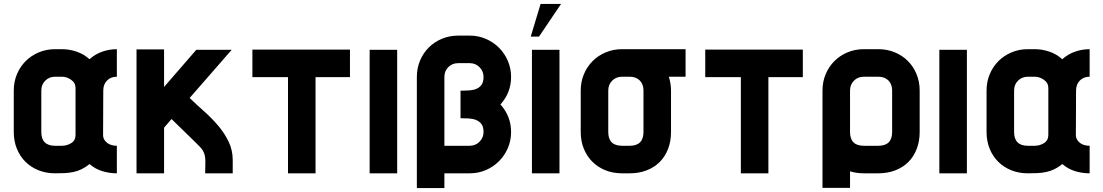

<svg xmlns="http://www.w3.org/2000/svg" viewBox="-20 -881 5609 976"><path d="M504 -195Q504 -181 510.5 -170.5Q517 -160 527 -153Q537 -146 549.5 -143Q562 -140 574 -140V0Q536 0 500 -11Q464 -22 435 -47Q414 -30 394 -20.5Q374 -11 352.5 -6.5Q331 -2 308 -1Q285 0 260 0Q214 0 175.5 -15.5Q137 -31 109 -59Q81 -87 65.5 -125.5Q50 -164 50 -210V-421Q50 -465 66 -503.5Q82 -542 110.5 -570.5Q139 -599 177.5 -615Q216 -631 260 -631H295Q333 -631 369.5 -618.5Q406 -606 435 -580Q464 -606 500 -618.5Q536 -631 574 -631V-491Q543 -491 524 -471.5Q505 -452 505 -421Q505 -364 504.5 -308Q504 -252 504 -195ZM364 -434Q364 -460 341.5 -475.5Q319 -491 295 -491H260Q230 -491 210 -471Q190 -451 190 -421V-210Q190 -140 260 -140H295Q320 -140 342 -153.5Q364 -167 364 -195Z M1158 -628 944 -383Q978 -350 1016.5 -316Q1055 -282 1087.5 -244Q1120 -206 1141.5 -162.5Q1163 -119 1163 -67V0H1023Q1023 -15 1023.5 -30Q1024 -45 1024 -59Q1024 -78 1021 -91Q1018 -104 1011.5 -115Q1005 -126 995 -136Q985 -146 972 -159L852 -276L814 -232V0H674V-630H814V-439L978 -628Z M1759 -489H1584V0H1444V-489H1263V-629H1759V-489Z M1999 0H1859V-628H1999V0Z M2099 75V-490Q2099 -534 2115 -572.5Q2131 -611 2159.5 -639.5Q2188 -668 2226.5 -684Q2265 -700 2309 -700H2368Q2411 -700 2449.5 -683.5Q2488 -667 2516.5 -638.5Q2545 -610 2561.5 -571.5Q2578 -533 2578 -490Q2578 -410 2524 -350Q2578 -290 2578 -210Q2578 -166 2561.5 -128Q2545 -90 2516.5 -61.5Q2488 -33 2450 -16.5Q2412 0 2368 0H2239V75ZM2438 -210Q2438 -237 2427 -251Q2416 -265 2399 -271.5Q2382 -278 2361.5 -279Q2341 -280 2321 -280V-420H2329Q2348 -420 2367.5 -421.5Q2387 -423 2403 -430Q2419 -437 2428.5 -451Q2438 -465 2438 -490Q2438 -519 2417.5 -539.5Q2397 -560 2368 -560H2309Q2279 -560 2259 -540Q2239 -520 2239 -490V-140H2368Q2397 -140 2417.5 -160.5Q2438 -181 2438 -210Z M2824 0H2684V-628H2824V0ZM2728 -861H2832L2720 -695H2678L2728 -861Z M3465 -631V-491H3380Q3391 -455 3391 -421V-210Q3391 -163 3376 -124Q3361 -85 3333.5 -57.5Q3306 -30 3267 -15Q3228 0 3181 0H3142Q3096 0 3057.5 -15.5Q3019 -31 2991 -59Q2963 -87 2947.5 -125.5Q2932 -164 2932 -210V-421Q2932 -465 2948 -503.5Q2964 -542 2992.5 -570.5Q3021 -599 3059.5 -615Q3098 -631 3142 -631ZM3251 -210V-421Q3251 -453 3232 -472Q3213 -491 3181 -491H3142Q3112 -491 3092 -471Q3072 -451 3072 -421V-210Q3072 -140 3142 -140H3181Q3251 -140 3251 -210Z M4061 -489H3886V0H3746V-489H3565V-629H4061V-489Z M4301 74H4161V-421Q4161 -465 4177 -503.5Q4193 -542 4221.5 -570.5Q4250 -599 4288.5 -615Q4327 -631 4371 -631H4445Q4490 -631 4528.5 -615Q4567 -599 4595 -571Q4623 -543 4639 -504.5Q4655 -466 4655 -421V-210Q4655 -163 4640 -124Q4625 -85 4597.5 -57.5Q4570 -30 4531 -15Q4492 0 4445 0H4371Q4334 0 4301 -10ZM4515 -210V-421Q4515 -453 4496 -472Q4477 -491 4445 -491H4371Q4341 -491 4321 -471Q4301 -451 4301 -421V-210Q4301 -140 4371 -140H4445Q4515 -140 4515 -210Z M4895 0H4755V-628H4895V0Z M5449 -195Q5449 -181 5455.5 -170.5Q5462 -160 5472 -153Q5482 -146 5494.5 -143Q5507 -140 5519 -140V0Q5481 0 5445 -11Q5409 -22 5380 -47Q5359 -30 5339 -20.5Q5319 -11 5297.5 -6.5Q5276 -2 5253 -1Q5230 0 5205 0Q5159 0 5120.5 -15.5Q5082 -31 5054 -59Q5026 -87 5010.5 -125.5Q4995 -164 4995 -210V-421Q4995 -465 5011 -503.5Q5027 -542 5055.5 -570.5Q5084 -599 5122.5 -615Q5161 -631 5205 -631H5240Q5278 -631 5314.5 -618.5Q5351 -606 5380 -580Q5409 -606 5445 -618.5Q5481 -631 5519 -631V-491Q5488 -491 5469 -471.5Q5450 -452 5450 -421Q5450 -364 5449.5 -308Q5449 -252 5449 -195ZM5309 -434Q5309 -460 5286.5 -475.5Q5264 -491 5240 -491H5205Q5175 -491 5155 -471Q5135 -451 5135 -421V-210Q5135 -140 5205 -140H5240Q5265 -140 5287 -153.5Q5309 -167 5309 -195Z"/></svg>

Font: CAT North
Style: Regular
Weight: 400
Designer: Peter Wiegel
Foundry: Peter Wiegel
Version: Version 1.000